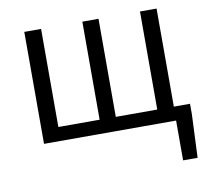

<svg xmlns="http://www.w3.org/2000/svg" viewBox="-80 -630 993 912"><g transform="rotate(-10 416.0 -174.0)"><path d="M94 0H731V192H801L810 -16V-67H732V-540H652V-67H452V-540H374V-67H175V-540H94Z"/></g></svg>

Font: Noto Sans HK DemiLight
Style: Regular
Weight: 350
Designer: Ryoko NISHIZUKA 西塚涼子 (kana, bopomofo & ideographs); Paul D. Hunt (Latin, Greek & Cyrillic); Sandoll Communications 산돌커뮤니
Foundry: Adobe
Version: Version 2.004;hotconv 1.0.118;makeotfexe 2.5.65603